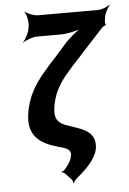

<svg xmlns="http://www.w3.org/2000/svg" viewBox="-61 -782 690 1027"><g transform="rotate(-5 283.5 -268.0)"><path d="M501 -711H182C158 -711 123 -725 112 -737L110 -735C120 -722 129 -685 126 -661L124 -648C121 -624 102 -587 88 -574L89 -572C104 -584 143 -598 167 -598H291C330 -598 387 -611 416 -626L414 -629C385 -615 337 -575 306 -539L254 -480C229 -454 207 -429 188 -406C138 -347 95 -282 82 -187C66 -71 134 -28 220 -3L251 6C275 14 295 22 291 51C290 55 287 62 287 65H290C290 62 291 53 290 57C289 66 284 77 277 89C269 102 260 114 248 127C244 131 237 133 234 134L233 138C236 137 245 139 248 142L284 180C287 184 292 196 291 201H294C295 196 302 184 308 179C330 161 356 138 377 115C397 92 422 59 427 24C439 -63 367 -82 310 -102L278 -113C240 -128 216 -147 224 -208C238 -310 288 -364 338 -421L517 -616C520 -619 533 -627 536 -626L538 -630C535 -631 533 -644 534 -648L537 -670C540 -690 556 -720 567 -730L564 -733C553 -723 521 -711 501 -711Z"/></g></svg>

Font: Asimov
Style: EdgeNarIt
Weight: 500
Designer: Google
Version: Version 2.000980: 2014